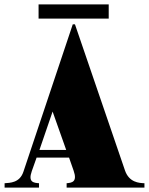

<svg xmlns="http://www.w3.org/2000/svg" viewBox="-20 -856 680 876"><path d="M1 -20V0H158V-20C134 -22 107 -24 125 -75L147 -137H295L316 -77C334 -26 308 -22 284 -20V0H639V-20C615 -21 569 -23 550 -79L322 -745H312L87 -73C70 -21 25 -22 1 -20ZM160 -172 220 -347 282 -172ZM156 -836V-771H476V-836Z"/></svg>

Font: Sprat Condensed Black
Style: Regular
Weight: 900
Designer: Ethan Nakache
Foundry: Collletttivo
Version: Version 2.000;Glyphs 3.2 (3217)